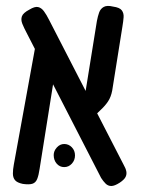

<svg xmlns="http://www.w3.org/2000/svg" viewBox="-20 -602 473 640"><path d="M379 7Q362 18 351 18Q340 18 332 10Q324 2 317 -9L69 -492Q60 -509 54.5 -522.5Q49 -536 53 -547.5Q57 -559 78 -570Q96 -581 107 -578.5Q118 -576 126.5 -564.5Q135 -553 144 -535L392 -53Q399 -41 401 -31Q403 -21 398.5 -12Q394 -3 379 7ZM56 11Q37 7 30 -1.5Q23 -10 23 -23.5Q23 -37 26 -53L97 -443L172 -416L112 -39Q109 -18 104 -5.5Q99 7 88 10.5Q77 14 56 11ZM283 -204 255 -234 303 -532Q306 -548 310.5 -560.5Q315 -573 326 -579Q337 -585 357 -580Q379 -577 386 -567.5Q393 -558 392 -544.5Q391 -531 388 -513L354 -300Q350 -279 340.5 -264.5Q331 -250 316.5 -236.5Q302 -223 283 -204ZM194 -45Q179 -45 169 -56.5Q159 -68 159 -85Q159 -99 169.5 -110.5Q180 -122 194 -122Q209 -122 219.5 -111Q230 -100 230 -84Q230 -68 219.5 -56.5Q209 -45 194 -45Z"/></svg>

Font: Fredoka Condensed
Style: Regular
Weight: 400
Width: 3
Designer: Ben Nathan
Foundry: Milena B. Brandão, Ben Nathan
Version: Version 2.001